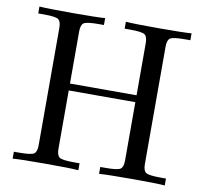

<svg xmlns="http://www.w3.org/2000/svg" viewBox="-77 -766 904 849"><g transform="rotate(10 375.0 -341.5)"><path d="M33 0V-31H57Q111 -31 123.5 -40Q136 -49 136 -78V-605Q136 -634 123.5 -643Q111 -652 57 -652H33V-683Q68 -680 181 -680Q293 -680 328 -683V-652H304Q250 -652 237.5 -643Q225 -634 225 -605V-371H524V-605Q524 -634 511.5 -643Q499 -652 445 -652H421V-683Q456 -680 569 -680Q681 -680 716 -683V-652H692Q638 -652 625.5 -643Q613 -634 613 -605V-78Q613 -49 625.5 -40Q638 -31 692 -31H716V0Q681 -3 568 -3Q456 -3 421 0V-31H445Q499 -31 511.5 -40Q524 -49 524 -78V-340H225V-78Q225 -49 237.5 -40Q250 -31 304 -31H328V0Q293 -3 180 -3Q68 -3 33 0Z"/></g></svg>

Font: CMU Serif
Style: Roman
Weight: 500
Version: Version 0.7.0